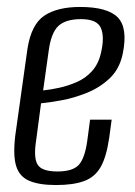

<svg xmlns="http://www.w3.org/2000/svg" viewBox="-20 -522 388 552"><path d="M141 10Q93 10 64.5 -2Q36 -14 26.5 -44.5Q17 -75 24 -133L59 -382Q70 -452 107.5 -477Q145 -502 210 -502Q289 -502 318.5 -472Q348 -442 333 -368Q324 -324 295.5 -297Q267 -270 229.5 -255Q192 -240 156 -233.5Q120 -227 98 -225L84 -119Q76 -69 88 -49Q100 -29 145 -29Q189 -29 206.5 -48Q224 -67 231 -118L239 -178H301L294 -126Q286 -71 269.5 -42Q253 -13 222 -1.5Q191 10 141 10ZM104 -262Q124 -264 149.5 -269.5Q175 -275 200.5 -286Q226 -297 244.5 -317.5Q263 -338 270 -369Q281 -414 270.5 -440.5Q260 -467 213 -467Q169 -467 148 -447.5Q127 -428 120 -376Z"/></svg>

Font: Alumni Sans
Style: Italic
Weight: 400
Italic angle: -8°
Version: Version 1.016